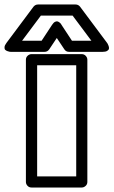

<svg xmlns="http://www.w3.org/2000/svg" viewBox="-152 -814 508 859"><path d="M-123 -622.1 -2 -784.2Q6.3 -793.9 18.1 -793.9H186Q198.2 -793.9 206.1 -784.2L327.1 -622.1Q328.1 -620.6 329.8 -617.9Q331.5 -615.2 334 -608.2Q336.4 -601.1 335.4 -595.9Q334.5 -590.8 327.6 -586.4Q320.8 -582 307.1 -582H157.2Q143.6 -582 136.2 -592.8L102.1 -644L67.9 -592.8Q60.1 -582 46.9 -582H-103Q-105 -582 -108.2 -582.3Q-111.3 -582.5 -118.2 -585Q-125 -587.4 -128.7 -591.1Q-132.3 -594.7 -131.8 -603Q-131.3 -611.3 -123 -622.1ZM-53.2 -631.8H34.2L81.1 -703.1Q87.4 -712.9 94.2 -716.3Q101.1 -719.7 106 -718Q110.8 -716.3 114.7 -713.1Q118.7 -710 121.1 -706.5L123 -703.1L169.9 -631.8H256.8L172.9 -744.1H30.8ZM-36.1 0V-546.9Q-36.1 -557.6 -28.3 -564.7Q-20.5 -571.8 -11.2 -571.8H213.9Q224.6 -571.8 231.7 -564Q238.8 -556.2 238.8 -546.9V0Q238.8 10.7 231 17.8Q223.1 24.9 213.9 24.9H-11.2Q-22 24.9 -29.1 17.1Q-36.1 9.3 -36.1 0ZM14.2 -24.9H189V-522H14.2Z"/></svg>

Font: Trueno Black Outline
Style: Regular
Weight: 900
Width: 6
Designer: Julieta Ulanovsky
Foundry: Julieta Ulanovsky
Version: Version 3.001b | FøM Fix